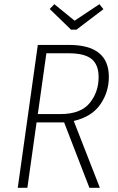

<svg xmlns="http://www.w3.org/2000/svg" viewBox="-20 -899 566 919"><path d="M333 -320 458 0H408L287 -313H155L111 0H65L161 -684H310Q501 -684 501 -531Q501 -458 460 -399Q419 -340 333 -320ZM269 -353Q366 -353 409 -405.5Q452 -458 452 -530Q452 -589 418.5 -616.5Q385 -644 308 -644H202L161 -353ZM456 -879 475 -855 346 -757H320L218 -856L240 -879L337 -800Z"/></svg>

Font: Fira Sans Condensed ExtraLight
Style: Italic
Weight: 275
Width: 3
Italic angle: -8°
Designer: Carrois Corporate & Edenspiekermann AG
Foundry: Carrois Corporate GbR & Edenspiekermann AG
Version: Version 4.203